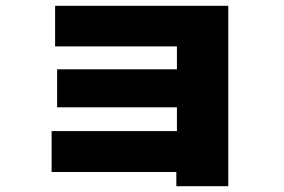

<svg xmlns="http://www.w3.org/2000/svg" viewBox="-20 -565 980 662"><path d="M767 77H588V28H158V-113H590V-195H177V-326H590V-405H170V-545H767Z"/></svg>

Font: OA Gothic ExtraBold
Style: Regular
Weight: 800
Designer: Choi Chi-young, Lee Jaesang, Lee Juhyun, Han Dohee
Foundry: DDUNGSANG CORP.
Version: Version 1.000;Build 20210203